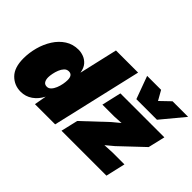

<svg xmlns="http://www.w3.org/2000/svg" viewBox="-118 -1065 1411 1411"><g transform="rotate(45 587.5 -360.0)"><path d="M174 10Q107 10 61 -36.5Q15 -83 15 -178Q15 -237 31 -296Q47 -355 78 -403.5Q109 -452 154 -481Q199 -510 257 -510Q283 -510 310 -500Q337 -490 358 -466.5Q379 -443 386 -400L455 -700H685L523 0H313L330 -95Q305 -46 264.5 -18Q224 10 174 10ZM284 -152Q302 -152 316 -166.5Q330 -181 339.5 -204Q349 -227 353.5 -251.5Q358 -276 358 -295Q358 -347 319 -347Q298 -347 283.5 -331.5Q269 -316 260 -293.5Q251 -271 246.5 -247.5Q242 -224 242 -209Q242 -183 252 -167.5Q262 -152 284 -152ZM589 0 620 -132 803 -304 861 -352 788 -348H666L701 -500H1158L1127 -368L947 -198L887 -148L969 -152H1091L1056 0ZM814 -553 749 -730H894L936 -656L1013 -730H1175L1028 -553Z"/></g></svg>

Font: Work Sans Black
Style: Italic
Weight: 900
Italic angle: -13°
Designer: Wei Huang
Foundry: Wei Huang
Version: Version 2.009; ttfautohint (v1.8.3)